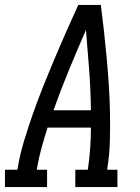

<svg xmlns="http://www.w3.org/2000/svg" viewBox="-46 -755 566 775"><path d="M-26 0V-70H24L25 -74Q34 -130 51 -186Q68 -242 87.5 -297.5Q107 -353 129 -408Q151 -463 174 -517.5Q197 -572 221 -626.5Q245 -681 270 -735H361Q368 -681 374 -626.5Q380 -572 385 -517.5Q390 -463 393.5 -408Q397 -353 398 -297.5Q399 -242 397.5 -186Q396 -130 387 -74V-70H428V0H258V-70H308L309 -74Q315 -115 318 -156.5Q321 -198 321 -240H146Q133 -199 121.5 -157.5Q110 -116 103 -74V-70H144V0ZM321 -310Q320 -391 314 -472Q308 -553 301 -634Q266 -554 232.5 -473Q199 -392 170 -310Z"/></svg>

Font: Iosevka Curly Slab Oblique
Style: Regular
Weight: 400
Italic angle: -9°
Monospace: yes
Designer: Belleve Invis
Foundry: Belleve Invis
Version: Version 11.1.0; ttfautohint (v1.8.3)